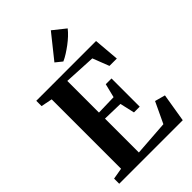

<svg xmlns="http://www.w3.org/2000/svg" viewBox="-285 -1105 1216 1216"><g transform="rotate(-45 323.0 -497.0)"><path d="M109.5 -59V-680.5L34 -695.5V-743H569.5L584 -571.5H518L475 -682L262 -693V-409.5L396.5 -413L419.5 -506H471V-253.5H419.5L397 -352L262 -355.5V-52L498.5 -69L565 -210L634.5 -191L603 0H34V-46ZM331 -798 287 -833.5 415 -993.5 499 -926.5Q484.5 -908 464.5 -889.2Q444.5 -870.5 421.8 -853.5Q399 -836.5 376.2 -822Q353.5 -807.5 332 -798Z"/></g></svg>

Font: Merriweather 60pt
Style: Bold
Weight: 700
Version: Version 2.100